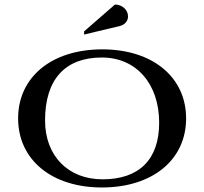

<svg xmlns="http://www.w3.org/2000/svg" viewBox="-20 -823 902 848"><path d="M351.5 -670.4 509.5 -708.2C530.5 -713.3 545.5 -730 545.5 -750.4C545.5 -779.4 519.6 -803 487.6 -803L351.5 -684.4ZM60 -300C60 -117 208.9 5 430 5C653.6 5 802 -117 802 -300C802 -483 653.1 -605 432 -605C208.4 -605 60 -483 60 -300ZM179 -291C179 -471.9 267 -569 430 -569C581.5 -569 683 -453.1 683 -281C683 -119.1 595.2 -31 433 -31C280.7 -31 179 -134.8 179 -291Z"/></svg>

Font: Prida01
Style: Bold
Weight: 700
Designer: gluk
Foundry: gluk
Version: Version 00.072